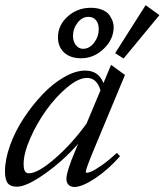

<svg xmlns="http://www.w3.org/2000/svg" viewBox="-24 -722 646 754"><path d="M461.4 -492.2 428.2 -513.2 547.9 -701.7 602.1 -662.6ZM294.4 -493.2Q252.4 -493.2 228 -515.6Q203.6 -538.1 203.6 -575.2Q203.6 -623 241.7 -657.2Q279.8 -691.4 332.5 -691.4Q358.9 -691.4 378.2 -683.1Q397.5 -674.8 406.2 -661.9Q415 -648.9 418.7 -637.7Q422.4 -626.5 422.4 -615.7Q422.4 -567.9 383.5 -530.5Q344.7 -493.2 294.4 -493.2ZM302.2 -530.3Q327.1 -530.3 345.5 -554.2Q363.8 -578.1 363.8 -607.4Q363.8 -629.9 353 -642.8Q342.3 -655.8 323.2 -655.8Q298.3 -655.8 280.5 -632.6Q262.7 -609.4 262.7 -580.6Q262.7 -559.6 273.9 -544.9Q285.2 -530.3 302.2 -530.3ZM42 11.2Q17.1 11.2 6.3 -2.7Q-4.4 -16.6 -4.4 -49.3Q-4.4 -95.7 15.6 -151.4Q35.6 -207 69.1 -257.8Q102.5 -308.6 142.8 -351.1Q183.1 -393.6 227.8 -419.2Q272.5 -444.8 310.5 -444.8Q363.3 -444.8 382.3 -395.5L412.1 -467.3L466.8 -427.7L342.3 -128.9Q313 -58.1 313 -47.4Q313 -43.5 316.9 -43.5Q323.2 -43.5 336.4 -49.1Q349.6 -54.7 376.7 -73.7Q403.8 -92.8 435.1 -121.6L447.3 -108.4Q400.4 -55.2 349.4 -21.5Q298.3 12.2 268.6 12.2Q253.4 12.2 245.1 3.7Q236.8 -4.9 236.8 -20Q236.8 -47.9 272.5 -132.3L282.7 -157.2Q225.1 -91.3 152.8 -40Q80.6 11.2 42 11.2ZM68.8 -78.6Q68.8 -58.6 73.7 -50Q78.6 -41.5 89.8 -41.5Q125 -41.5 191.9 -99.6Q258.8 -157.7 315.9 -236.8L370.6 -367.2Q356.4 -416 317.4 -416Q284.2 -416 240 -379.2Q195.8 -342.3 158.4 -290.5Q121.1 -238.8 95 -179.4Q68.8 -120.1 68.8 -78.6Z"/></svg>

Font: Elstob
Style: Italic
Weight: 400
Italic angle: -20°
Designer: Peter S. Baker
Version: Version 1.015